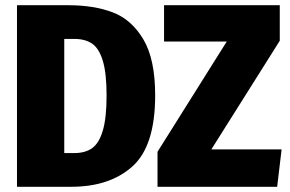

<svg xmlns="http://www.w3.org/2000/svg" viewBox="-20 -715 1112 735"><path d="M574 -350Q574 -156 487 -78Q400 0 253 0H45V-695H242Q340 -695 412 -667.5Q484 -640 529 -564Q574 -488 574 -350ZM226 -566V-129H264Q307 -129 333.5 -148.5Q360 -168 374 -216.5Q388 -265 388 -350Q388 -435 373.5 -482.5Q359 -530 332.5 -548Q306 -566 265 -566ZM1051 -695V-559L789 -143H1058L1041 0H583V-134L848 -556H608V-695Z"/></svg>

Font: Fira Sans Condensed ExtraBold
Style: Regular
Weight: 800
Width: 3
Designer: Carrois Corporate & Edenspiekermann AG
Foundry: Carrois Corporate GbR & Edenspiekermann AG
Version: Version 4.203